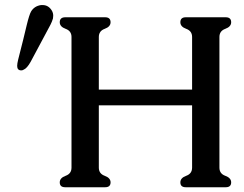

<svg xmlns="http://www.w3.org/2000/svg" viewBox="-20 -746 986 775"><path d="M378.9 -596.7V-384.3H755.4V-596.7Q755.4 -621.1 731.7 -629.6Q708 -638.2 708 -656.2Q708 -676.3 730 -676.3H891.1Q913.1 -676.3 913.1 -656.2Q913.1 -638.2 889.4 -629.6Q865.7 -621.1 865.7 -596.7V-69.3Q865.7 -44.9 889.4 -36.4Q913.1 -27.8 913.1 -9.8Q913.1 9.8 891.1 9.8H730Q708 9.8 708 -9.8Q708 -27.8 731.7 -36.4Q755.4 -44.9 755.4 -69.3V-320.8H378.9V-69.3Q378.9 -44.9 402.6 -36.4Q426.3 -27.8 426.3 -9.8Q426.3 9.8 404.3 9.8H243.2Q221.2 9.8 221.2 -9.8Q221.2 -27.8 244.9 -36.4Q268.6 -44.9 268.6 -69.3V-596.7Q268.6 -621.1 244.9 -629.6Q221.2 -638.2 221.2 -656.2Q221.2 -676.3 243.7 -676.3H404.3Q426.3 -676.3 426.3 -656.2Q426.3 -638.2 402.6 -629.6Q378.9 -621.1 378.9 -596.7ZM104 -497.1Q88.9 -469.7 74.7 -464.4Q71.3 -461.9 65.9 -461.9Q49.3 -461.9 49.3 -480Q49.3 -488.8 53.2 -504.9L73.2 -584Q77.1 -600.1 87.6 -643.6Q98.1 -687 105.5 -699.7Q118.7 -721.7 146 -725.6H151.9Q176.3 -725.6 189.9 -702.1Q194.8 -692.9 194.8 -682.6Q194.8 -677.7 193.8 -671.4Q189.5 -657.2 183.6 -646Z"/></svg>

Font: Caudex
Style: Bold
Weight: 700
Version: Version 1.01